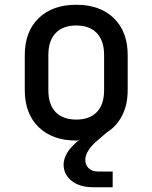

<svg xmlns="http://www.w3.org/2000/svg" viewBox="-20 -580 640 806"><path d="M370 206Q314 206 280.5 179Q247 152 247 111Q247 87 262 61.5Q277 36 315 5Q308 10 300 10Q200 10 142 -46.5Q84 -103 84 -202V-349Q84 -447 142 -503.5Q200 -560 300 -560Q400 -560 458 -503.5Q516 -447 516 -349V-202Q516 -140 492.5 -94.5Q469 -49 427 -23L398 2Q366 28 352 50Q338 72 338 91Q338 112 352 126Q366 140 391 140H453V206ZM300 -78Q356 -78 386.5 -109.5Q417 -141 417 -202V-349Q417 -409 386.5 -441Q356 -473 300 -473Q244 -473 213.5 -441Q183 -409 183 -349V-202Q183 -141 213.5 -109.5Q244 -78 300 -78Z"/></svg>

Font: Pitagon Sans Mono Medium
Style: Regular
Weight: 500
Monospace: yes
Designer: Travis Tran
Foundry: Pitagon
Version: Version 1.001; ttfautohint (v1.8.4.7-5d5b);gftools[0.9.26]